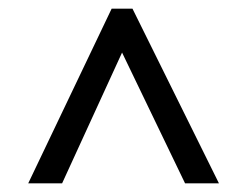

<svg xmlns="http://www.w3.org/2000/svg" viewBox="-20 -735 570 442"><path d="M45 -313H123L261 -614L406 -313H484L285 -715H237Z"/></svg>

Font: Noto Sans Mono Condensed
Style: Regular
Weight: 400
Width: 3
Designer: Monotype Design Team
Foundry: Monotype Imaging Inc.
Version: Version 2.014